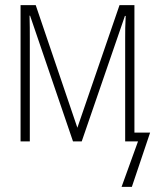

<svg xmlns="http://www.w3.org/2000/svg" viewBox="-20 -550 604 747"><path d="M60 0H96V-398C96 -430 96 -456 95 -489H97L264 0H298L466 -488H469C467 -454 467 -428 467 -400V0H517L453 177H493L564 -34H503V-530H445L281 -53L119 -530H60Z"/></svg>

Font: Noto Sans Mono SemiCondensed ExtraLight
Style: Regular
Weight: 200
Width: 4
Designer: Monotype Design Team
Foundry: Monotype Imaging Inc.
Version: Version 2.014